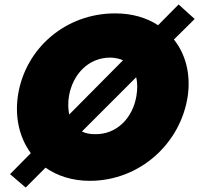

<svg xmlns="http://www.w3.org/2000/svg" viewBox="-20 -780 892 860"><path d="M60 -350C46 -252 68 -162 118 -94L25 0L95 60L184 -29C237 8 304 30 382 30C604 30 789 -135 821 -350C835 -449 811 -538 759 -603L852 -695L780 -760L688 -667C636 -701 571 -720 497 -720C276 -721 92 -565 60 -350ZM289 -350C306 -448 377 -523 476 -522C497 -521 516 -517 531 -510L290 -267C285 -292 284 -320 289 -350ZM405 -179C382 -179 363 -183 347 -191L590 -434C596 -409 596 -380 591 -350C575 -253 504 -177 405 -179Z"/></svg>

Font: Jost* Black
Style: Italic
Weight: 900
Italic angle: -10°
Version: Version 3.7